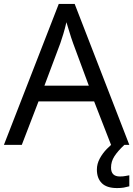

<svg xmlns="http://www.w3.org/2000/svg" viewBox="-20 -737 679 977"><path d="M545 0 459 -221H176L91 0H0L279 -717H360L638 0ZM432 -301 352 -517Q349 -525 342 -546Q335 -567 328.5 -589.5Q322 -612 318 -624Q311 -593 302 -563.5Q293 -534 287 -517L206 -301ZM545 116Q545 161 590 161Q607 161 618.5 158.5Q630 156 638 155V211Q624 215 610 217.5Q596 220 576 220Q523 220 498 195Q473 170 473 126Q473 97 487.5 70Q502 43 523.5 21Q545 -1 565 -15L613 0Q579 32 562 58.5Q545 85 545 116Z"/></svg>

Font: Noto IKEA Simplified Chinese
Style: Regular
Weight: 400
Designer: Monotype Design Team
Foundry: Monotype Imaging Inc.
Version: Version 1.100